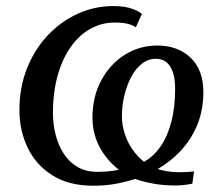

<svg xmlns="http://www.w3.org/2000/svg" viewBox="-20 -589 712 620"><path d="M280.8 10.7Q202.6 10.7 149.4 -22.7Q96.2 -56.1 69.5 -111.7Q42.7 -167.3 42.7 -233.8Q42.7 -306.8 67.2 -368.2Q91.6 -429.6 134 -474.7Q176.5 -519.8 231 -544.6Q285.5 -569.4 345.4 -569.4Q383.7 -569.4 407.5 -560.4Q431.4 -551.4 438.1 -543.9L418.8 -501Q412.3 -505.2 403.8 -508.6Q395.3 -512 382.6 -514.1Q369.9 -516.2 349.8 -516.2Q308.5 -516.2 272.3 -496.2Q236 -476.2 208.9 -438.1Q181.8 -399.9 166.4 -345.9Q151 -291.8 151 -223.5Q151 -188.4 159.5 -154.5Q168 -120.6 185.4 -93.5Q202.8 -66.3 229.7 -50.2Q256.7 -34.1 293.6 -34.1Q308 -34.1 326.1 -35.4Q344.3 -36.7 363.8 -40.8Q338.1 -60.8 319 -86.6Q299.8 -112.3 289.2 -142.9Q278.6 -173.6 278.6 -208.8Q278.6 -276.8 306.9 -329.4Q335.3 -382.1 382.9 -412Q430.5 -442 487.8 -442Q554.1 -442 595.4 -402.7Q636.7 -363.4 636.7 -291.5Q636.7 -235.5 618.3 -188.9Q599.9 -142.4 566.9 -105.9Q533.9 -69.3 489.1 -43.1Q503.6 -38.5 521 -35.7Q538.4 -32.8 558.5 -32.8Q569 -32.8 583.5 -33.6Q597.9 -34.3 606.7 -35.7L601 4Q593.4 6 577.1 8Q560.8 10 547 10Q508.6 10 476 4.1Q443.4 -1.8 416.7 -11.2Q383.7 -0.8 351.2 5Q318.6 10.7 280.8 10.7ZM483.2 -399.2Q458.1 -399.2 437.8 -383Q417.5 -366.8 403.2 -339.6Q388.9 -312.4 381.3 -279.6Q373.7 -246.8 373.7 -213.6Q373.7 -186.1 382.2 -158.9Q390.6 -131.6 406.7 -108Q422.7 -84.4 445.1 -66.6Q476.2 -83.8 498.6 -116.3Q521 -148.7 533.3 -195.3Q545.5 -241.9 545.5 -301.9Q545.5 -349.3 529.6 -374.2Q513.6 -399.2 483.2 -399.2Z"/></svg>

Font: Merriweather Light
Style: Italic
Weight: 300
Italic angle: -7.8°
Designer: Eben Sorkin
Foundry: Eben Sorkin
Version: Version 2.101